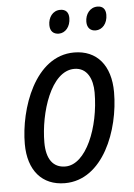

<svg xmlns="http://www.w3.org/2000/svg" viewBox="-53 -773 574 822"><g transform="rotate(-5 234.0 -361.5)"><path d="M223 -631C250 -631 273 -656 273 -694C273 -718 261 -732 237 -732C204 -732 185 -703 185 -671C185 -645 199 -631 223 -631ZM381 -631C409 -631 432 -656 432 -694C432 -718 420 -732 397 -732C364 -732 344 -703 344 -671C344 -645 359 -631 381 -631ZM193 9C357 9 436 -198 436 -361C436 -476 378 -545 280 -545C111 -545 36 -323 36 -173C36 -59 95 9 193 9ZM201 -62C148 -62 120 -101 120 -172C120 -299 174 -475 275 -475C330 -475 353 -425 353 -367C353 -217 290 -62 201 -62Z"/></g></svg>

Font: Noto Sans Display SemiCondensed
Style: Italic
Weight: 400
Width: 4
Italic angle: -12°
Designer: Monotype Design Team
Foundry: Monotype Imaging Inc.
Version: Version 1.900